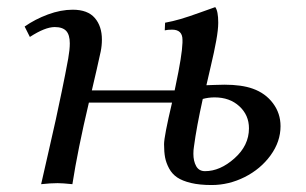

<svg xmlns="http://www.w3.org/2000/svg" viewBox="-20 -518 862 540"><path d="M183.6 0Q155.8 -2.9 142.1 -2.9Q122.1 -2.9 95.7 0Q102.5 -31.2 116.5 -91.3Q130.4 -151.4 137 -181.9Q143.6 -212.4 153.6 -260.3Q163.6 -308.1 171.9 -353.5Q176.3 -378.4 176.3 -396Q176.3 -419.9 166.3 -430.9Q156.2 -441.9 133.8 -441.9Q106.9 -441.9 64 -414.1L49.3 -443.4Q78.6 -463.9 114.7 -477.3Q150.9 -490.7 184.6 -490.7Q226.6 -490.7 246.6 -467.5Q266.6 -444.3 266.6 -406.7Q266.6 -389.6 263.2 -373Q253.4 -327.6 238.3 -263.7H471.2Q472.2 -267.6 473.6 -275.4Q492.2 -362.8 493.2 -397.9Q493.2 -401.9 493.2 -406.2Q493.2 -434.6 463.9 -434.6Q451.2 -434.6 443.4 -432.6L444.3 -454.1Q465.8 -458 488.3 -464.6Q510.7 -471.2 543 -482.9Q575.2 -494.6 585.4 -498Q593.8 -486.8 593.8 -454.1Q593.8 -434.6 588.1 -403.3Q582.5 -372.1 572.5 -330.3Q562.5 -288.6 560.5 -278.3Q565.4 -278.3 582.8 -279.1Q600.1 -279.8 611.3 -279.8Q659.7 -279.8 690.9 -268.6Q726.6 -255.9 747.8 -227.5Q769 -199.2 769 -163.1Q769 -119.6 741 -81.1Q712.9 -42.5 668.2 -20Q623.5 2.4 575.2 2.4Q541.5 2.4 517.1 -3.4Q492.7 -9.3 478.3 -19Q463.9 -28.8 455.6 -44.2Q447.3 -59.6 444.3 -75.2Q441.4 -90.8 441.4 -112.3Q441.4 -134.3 463.9 -229.5H230Q198.7 -97.2 183.6 0ZM583.5 -244.1Q566.4 -244.1 550.3 -239.7Q532.7 -160.6 525.4 -105Q523.9 -96.2 523.9 -85.4Q523.9 -64.9 531.7 -50.8Q539.6 -36.6 556.6 -36.6Q599.1 -36.6 639.6 -72.8Q680.2 -108.9 680.2 -157.2Q680.2 -194.3 653.1 -219.2Q626 -244.1 583.5 -244.1Z"/></svg>

Font: Flanker
Style: Italic
Weight: 400
Italic angle: -12°
Designer: Flanker
Version: Version 2.027